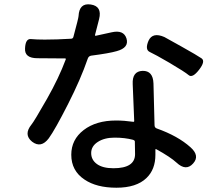

<svg xmlns="http://www.w3.org/2000/svg" viewBox="-20 -820 1040 897"><path d="M375 19Q313 -22 313 -97Q313 -168 371 -212.5Q429 -257 522 -257Q560 -257 602 -251Q607 -250 607 -255L600 -427Q597 -487 646 -489Q695 -490 697 -430L702 -235Q702 -224 712 -220Q811 -185 870 -132Q915 -92 882 -56Q849 -19 805 -60Q777 -86 710 -123Q706 -125 706 -120V-97Q706 -28 664 12Q617 57 524 57Q431 57 375 19ZM510 -34Q611 -34 611 -100Q611 -130 610 -159Q610 -164 601 -167Q563 -177 515.5 -177Q468 -177 437 -157Q406 -137 406 -105Q406 -73 433 -53.5Q460 -34 510 -34ZM208 -174Q172 -126 130 -158Q89 -191 127 -238Q139 -252 200 -359Q255 -456 287 -542Q289 -547 284 -547L155 -548Q94 -548 97 -594Q99 -640 124.5 -637.5Q150 -635 189 -635Q218 -635 247 -636L311 -639Q321 -639 323 -648Q347 -737 347 -745Q350 -807 404 -799Q458 -791 443 -731L424 -657Q423 -652 428 -653L501 -669Q558 -682 571 -640Q584 -597 525 -581Q491 -571 406 -560Q394 -558 390 -546Q357 -450 298 -334Q237 -214 208 -174ZM910 -494Q879 -454 861.5 -469Q844 -484 771 -527Q704 -566 680 -577Q656 -588 674 -630Q693 -671 748 -647Q754 -644 828 -602.5Q902 -561 921.5 -547.5Q941 -534 910 -494Z"/></svg>

Font: Resource Han Rounded CN Medium
Style: Regular
Weight: 500
Designer: Cyano Hao (round all glyphs); Ryoko NISHIZUKA 西塚涼子 (kana, bopomofo & ideographs); Paul D. Hunt (Latin, Greek & Cyrillic)
Foundry: Cyano Hao
Version: 0.990